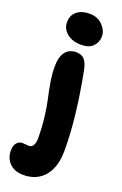

<svg xmlns="http://www.w3.org/2000/svg" viewBox="-224 -815 715 1127"><g transform="rotate(20 134.0 -251.5)"><path d="M142.1 -574.2Q86.9 -574.2 53 -601.8Q19 -629.4 19 -670.9Q19 -714.8 48.8 -739Q78.6 -763.2 127.9 -763.2Q177.7 -763.2 209 -731.2Q240.2 -699.2 240.2 -662.1Q240.2 -626 215.8 -600.1Q191.4 -574.2 142.1 -574.2ZM84 259.8Q29.3 259.8 -2 228.5Q-33.2 197.3 -33.2 149.9Q-33.2 119.1 -19.5 102.1Q-5.9 85 16.1 85Q23.4 85 35.6 86.4Q47.9 87.9 57.1 87.9Q74.2 87.9 83.5 71.8Q92.8 55.7 92.8 28.8Q92.8 -42.5 84.5 -107.9Q76.2 -173.3 66.4 -214.4Q56.6 -255.4 48.3 -306.2Q40 -356.9 40 -401.9Q40 -461.9 63.7 -492.9Q87.4 -523.9 130.9 -523.9Q163.6 -523.9 181.6 -505.1Q199.7 -486.3 209 -441.9Q263.2 -163.1 263.2 40Q263.2 146.5 215.1 203.1Q167 259.8 84 259.8Z"/></g></svg>

Font: Shantell Sans Normal
Style: Regular
Weight: 800
Designer: Stephen Nixon, Anya Danilova, Shantell Martin
Foundry: Arrow Type
Version: Version 1.006;[559af2be0]